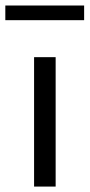

<svg xmlns="http://www.w3.org/2000/svg" viewBox="-51 -687 330 707"><path d="M74.5 0H153.9V-476.5H74.5ZM-31.4 -612.7H258.8V-666.7H-31.4Z"/></svg>

Font: LL Pando Sans
Style: Regular
Weight: 400
Designer: Joshua Smith
Foundry: Joshua Smith
Version: Version 1.000;Glyphs 3.2.1 (3258)